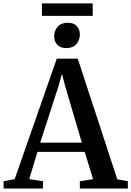

<svg xmlns="http://www.w3.org/2000/svg" viewBox="-40 -1086 756 1106"><path d="M44.5 -54 287 -748H408L635.5 -53.5L696.5 -42V0H420V-42L496 -54L448 -211H175.5L128.5 -54L207.5 -42V0H-19L-19.5 -42ZM431.5 -264 336.5 -586 317 -660 295.5 -585 191.5 -264ZM341.5 -809Q308 -809 290 -828.5Q272 -848 272 -876.5Q272 -908.5 292.2 -931.8Q312.5 -955 350 -955H351Q384.5 -955 402.2 -935.8Q420 -916.5 420 -887.5Q420 -855.5 400 -832.2Q380 -809 342.5 -809ZM494 -1066.5V-994.5H201.5V-1066.5Z"/></svg>

Font: Merriweather 60pt SemiBold
Style: Regular
Weight: 600
Version: Version 2.100